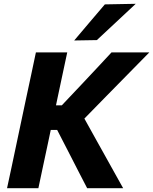

<svg xmlns="http://www.w3.org/2000/svg" viewBox="-20 -988 804 1008"><path d="M17 0Q29.5 -57 40.8 -110.8Q52 -164.5 66.5 -232.5L117.5 -473.5Q132.5 -542.5 144.2 -598Q156 -653.5 168.5 -713H333Q320.5 -654 308.5 -598.2Q296.5 -542.5 282 -473.5L274 -435H304.5L408.5 -545Q444.5 -583 481 -622.2Q517.5 -661.5 565.5 -713H764Q706 -654 650.2 -597.2Q594.5 -540.5 538.5 -483.5L423 -365.5L490.5 -244Q512 -205.5 536.8 -161Q561.5 -116.5 585.2 -74Q609 -31.5 626.5 0H437.5Q413 -47.5 391.5 -89Q370 -130.5 349.5 -171L280 -306H246.5L231 -232.5Q216.5 -164.5 205 -110.8Q193.5 -57 181.5 0ZM369.5 -775.5Q410.5 -824 450.2 -870.8Q490 -917.5 530.5 -965L692.5 -968Q640 -919 588.8 -871Q537.5 -823 488.5 -777.5Z"/></svg>

Font: Commissioner
Style: Bold Italic
Weight: 700
Italic angle: -12°
Designer: Kostas Bartsokas
Foundry: Kostas Bartsokas
Version: Version 1.000; ttfautohint (v1.8.3)